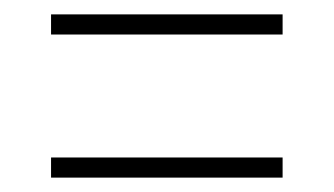

<svg xmlns="http://www.w3.org/2000/svg" viewBox="-20 -491 465 267"><path d="M51 -443H373V-471H51ZM51 -244H373V-272H51Z"/></svg>

Font: Noto Serif Lao ExtraCondensed Thin
Style: Regular
Weight: 100
Width: 2
Designer: Monotype Design Team
Foundry: Monotype Imaging Inc.
Version: Version 2.003